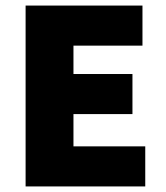

<svg xmlns="http://www.w3.org/2000/svg" viewBox="-20 -670 596 690"><path d="M72 0H502V-144H244V-260H456V-404H244V-506H492V-650H72Z"/></svg>

Font: Giro Sans Black
Style: Regular
Weight: 900
Designer: Paul D. Hunt
Foundry: Adobe Systems Incorporated
Version: Version 1.000;PS 1.0;hotconv 1.0.88;makeotf.lib2.5.647800